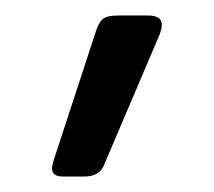

<svg xmlns="http://www.w3.org/2000/svg" viewBox="-20 -109 276 248"><path d="M47 108 49 99 104 -69Q108 -81 113.5 -85Q119 -89 133 -89H171Q189 -89 189 -77Q189 -72 186 -64L114 105Q108 119 89 119H61Q47 119 47 108Z"/></svg>

Font: Mitr Light
Style: Regular
Weight: 300
Designer: Thanarat Vachiruckul
Foundry: Cadson Demak
Version: Version 1.002